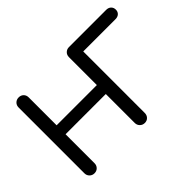

<svg xmlns="http://www.w3.org/2000/svg" viewBox="-141 -1089 1397 1397"><g transform="rotate(-45 557.0 -390.5)"><path d="M152 0Q130 0 115 -15Q100 -30 100 -52V-729Q100 -752 115 -766.5Q130 -781 152 -781Q175 -781 189.5 -766.5Q204 -752 204 -729V-442H618V-729Q618 -752 633 -766.5Q648 -781 670 -781H1053Q1076 -781 1090 -767.5Q1104 -754 1104 -732Q1104 -711 1090 -698Q1076 -685 1053 -685H721V-52Q721 -30 707 -15Q693 0 670 0Q648 0 633 -15Q618 -30 618 -52V-350H204V-52Q204 -30 189.5 -15Q175 0 152 0Z"/></g></svg>

Font: Comfortaa
Style: Bold
Weight: 700
Designer: Johan Aakerlund
Foundry: Johan Aakerlund
Version: Version 3.104; ttfautohint (v1.8.1.43-b0c9)